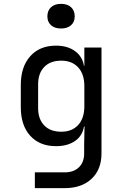

<svg xmlns="http://www.w3.org/2000/svg" viewBox="-20 -797 640 997"><path d="M161 180V98H316Q363 98 390 71.5Q417 45 417 0V-50L419 -140H416Q408 -91 369 -64.5Q330 -38 271 -38Q186 -38 137 -92Q88 -146 88 -240V-356Q88 -450 137 -505Q186 -560 271 -560Q330 -560 369 -532Q408 -504 416 -455H418V-550H507V0Q507 83 455.5 131.5Q404 180 315 180ZM298 -113Q354 -113 386 -148Q418 -183 418 -245V-350Q418 -412 386 -447Q354 -482 298 -482Q241 -482 209.5 -449Q178 -416 178 -360V-235Q178 -179 209.5 -146Q241 -113 298 -113ZM297 -649Q264 -649 245 -666Q226 -683 226 -712Q226 -742 245 -759.5Q264 -777 297 -777Q330 -777 349 -759.5Q368 -742 368 -712Q368 -683 349 -666Q330 -649 297 -649Z"/></svg>

Font: JetBrainsMonoNL NF
Style: Regular
Weight: 400
Designer: Philipp Nurullin, Konstantin Bulenkov
Foundry: JetBrains
Version: Version 2.304; ttfautohint (v1.8.4.7-5d5b);Nerd Fonts 3.2.1